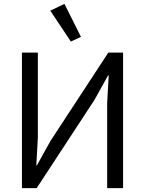

<svg xmlns="http://www.w3.org/2000/svg" viewBox="-20 -969 747 989"><path d="M345 -755 239 -914 312 -949 397 -779ZM93 0V-698H175V-260L167 -117H170L240 -243L538 -698H614V0H532V-438L540 -581H537L467 -455L169 0Z"/></svg>

Font: Aneliza
Style: Regular
Weight: 400
Designer: Mike Abbink, Paul van der Laan, Pieter van Rosmalen
Foundry: Bold Monday
Version: Version 3.0